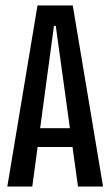

<svg xmlns="http://www.w3.org/2000/svg" viewBox="-20 -680 402 700"><path d="M6.7 0 116.7 -660H245.3L355.7 0H264.3L183.3 -585.7H176.7L97.7 0ZM89.3 -144V-212.7H268.3V-144Z"/></svg>

Font: Bricolage Grotesque 96pt ExtraBold Condensed
Style: Regular
Weight: 800
Width: 3
Version: Version 1.001;gftools[0.9.33.dev8+g029e19f]